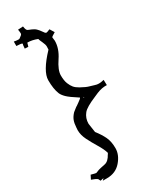

<svg xmlns="http://www.w3.org/2000/svg" viewBox="-251 -865 871 1100"><g transform="rotate(-30 184.5 -315.0)"><path d="M234.9 -673.8 237.8 -649.9Q237.8 -599.1 202.9 -547.1Q168 -495.1 168 -460.7Q168 -426.3 176.5 -405Q185.1 -383.8 195.8 -371.3Q206.5 -358.9 226.6 -347.7Q260.3 -329.1 277.8 -324.7Q296.9 -319.8 308.8 -315.4Q320.8 -311 334.7 -311Q348.6 -311 367.7 -315.9L368.7 -280.8Q335.4 -282.2 301.8 -268.1L275.9 -256.8Q208 -228.5 189.5 -205.6Q167 -178.2 167 -141.1Q167 -139.2 175.8 -82Q202.1 -48.3 216.6 -17.6Q231 13.2 231 56.9Q231 100.6 195.8 141.4Q160.6 182.1 102.5 182.1H74.7L85.9 170.9L64 175.8L56.6 161.1Q46.4 152.8 18.6 143.1L31.7 117.2Q59.1 125 63.5 125Q67.9 125 75.9 120.8Q84 116.7 101.8 112.8Q119.6 108.9 129.9 106.9Q155.8 102.1 174.8 65.9V66.9L179.7 58.1Q171.9 30.8 149.9 -5.4Q127.9 -41.5 111.3 -75Q94.7 -108.4 94.7 -140.1L95.7 -155.8Q97.2 -184.1 104.2 -202.9Q111.3 -221.7 128.9 -240.2L156.7 -262.2V-261.2Q165 -267.6 176.8 -275.4Q199.7 -291 199.7 -295.9Q147.5 -329.1 129.9 -346.7Q112.3 -364.3 106.4 -378.9Q91.8 -414.6 91.8 -472.4Q91.8 -530.3 180.7 -624L181.6 -645Q181.6 -656.7 171.9 -677.5Q162.1 -698.2 160.6 -706.1Q127 -719.2 99.6 -719.2H95.7Q94.7 -717.8 88.9 -695.8L65.9 -696.8L67.9 -719.2Q69.8 -723.1 69.8 -728Q64.9 -732.9 31.7 -733.9V-763.2Q50.8 -759.8 59.3 -759.8Q67.9 -759.8 69.8 -762.2L82.5 -772Q89.8 -776.9 89.8 -784.9Q89.8 -793 86.9 -810.1L120.6 -812Q123.5 -793.5 127 -787.6Q130.4 -781.7 139.2 -778.8Q147.9 -775.9 157 -771.5Q166 -767.1 171.4 -763.9Q176.8 -760.7 183.1 -754.2Q189.5 -747.6 191.9 -744.6Q198.2 -736.8 210.9 -719.2H210Q216.3 -713.9 220.2 -713.9Q224.1 -713.9 243.7 -722.2L261.7 -692.9Q234.9 -677.2 234.9 -673.8ZM222.7 -285.2 215.8 -291 218.8 -285.2Z"/></g></svg>

Font: Eater Caps
Style: Regular
Weight: 400
Version: Version 001.002